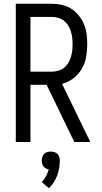

<svg xmlns="http://www.w3.org/2000/svg" viewBox="-20 -755 540 1021"><path d="M375 0 228 -304H142V0H64V-735H256Q283 -735 309.5 -729Q336 -723 359 -708.5Q382 -694 399 -672.5Q416 -651 426.5 -626Q437 -601 440.5 -574Q444 -547 444 -520Q444 -486 438 -452Q432 -418 415 -389Q398 -360 370.5 -339Q343 -318 310 -309L460 0ZM256 -374Q273 -374 290 -379Q307 -384 320.5 -394.5Q334 -405 343 -420Q352 -435 357 -451.5Q362 -468 364 -485Q366 -502 366 -520Q366 -537 364 -554Q362 -571 357 -587.5Q352 -604 343 -619Q334 -634 320.5 -644.5Q307 -655 290 -660Q273 -665 256 -665H142V-374ZM240 246 202 213Q216 199 225 181.5Q234 164 239 146Q231 145 223.5 140.5Q216 136 211 129.5Q206 123 204 115Q202 107 202 99Q202 89 205 79.5Q208 70 214.5 63.5Q221 57 230.5 54Q240 51 250 51Q260 51 269.5 54Q279 57 285.5 63.5Q292 70 295 79.5Q298 89 298 99Q298 119 294.5 139Q291 159 284 178Q277 197 266 214.5Q255 232 240 246Z"/></svg>

Font: Iosevka Custom
Style: Regular
Weight: 400
Monospace: yes
Designer: Belleve Invis
Foundry: Belleve Invis
Version: Version 32.5.0; ttfautohint (v1.8.4)